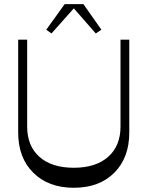

<svg xmlns="http://www.w3.org/2000/svg" viewBox="-20 -890 706 918"><path d="M66.9 -256.8V-700.2H109.9V-285.2Q109.9 -191.9 168.7 -139.9Q227.5 -87.9 333 -87.9Q438 -87.9 497.1 -140.1Q556.2 -192.4 556.2 -285.2V-700.2H598.1V-256.8Q598.1 -135.7 526.4 -64Q454.6 7.8 333 7.8Q211.4 7.8 139.2 -64Q66.9 -135.7 66.9 -256.8ZM226.1 -730 201.2 -748 289.1 -870.1H378.9L464.8 -748L438 -730L333 -850.1Z"/></svg>

Font: Ribes
Style: Regular
Weight: 400
Designer: Luigi Gorlero
Foundry: Collletttivo
Version: Version 2.100;Glyphs 3.2 (3217)